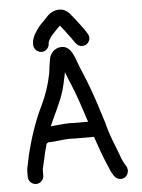

<svg xmlns="http://www.w3.org/2000/svg" viewBox="-60 -912 749 1012"><g transform="rotate(-5 314.0 -406.5)"><path d="M221 -692V-696C231.4 -727.3 256.7 -747.7 277 -770L288 -781C299.5 -765.7 313.6 -750.6 324 -734C332.1 -723.6 340.8 -713.9 347 -703C359.8 -688.1 365.9 -669.1 388 -664.5C413 -659.4 432.4 -675.9 436.5 -696C439.7 -711.7 432.6 -723.3 425 -734L415 -750C407.8 -760.7 398.4 -771.6 391 -782L377 -800C372.3 -806.7 367.7 -812.7 363 -818L353 -830C341.3 -847.6 319.2 -865 293 -865C257.6 -865 234.5 -845.7 217 -825C205 -811.7 188.2 -796.9 178 -783.5C162.6 -763.3 139 -731.7 139 -698V-692C139 -669.8 158.5 -651 180.5 -651C202.6 -651 221 -669.8 221 -692ZM132 -1V-26C132 -28 132.3 -31.7 133 -37C138 -59.7 140.7 -69.8 147 -98C152.2 -125.1 158 -142 164 -166C167.3 -168 170.3 -170.3 173 -173C214.1 -173 250 -182 291 -182C300.3 -181.3 308.7 -181 316 -181H416C431.9 -133.3 457.4 -62.2 477 -19L487 5C497.7 24.8 505.8 45.5 528.5 51C565.1 59.9 590 20.9 573 -11C560.8 -29.3 550.1 -50.8 543 -74C521.6 -129.7 496.6 -188 482 -249C462.9 -311 440.6 -381.8 418 -442C399.5 -492.8 380 -534.2 362 -583C347.1 -625.5 327.2 -678.1 272 -666C244.3 -659.1 223 -634.7 220 -603C215.5 -580.6 213.3 -557.4 210 -534C197.5 -471.3 179.2 -420.2 155 -369C117.2 -293.4 88.7 -206.7 66 -116C62.7 -98 60 -84.7 58 -76C53.6 -60.6 50 -43.1 50 -26V-1C50 21.5 68.5 40 91 40C113.5 40 132 21.5 132 -1ZM194 -256C220.3 -318.5 253.4 -376.3 273 -443L281 -475C285.2 -498.9 290.1 -511 293 -534C301.6 -510.5 310.2 -490.6 320 -467C346.4 -406.3 370.1 -328.7 392 -263H316C309.3 -263 302 -263.3 294 -264C274.1 -264 254.2 -261.4 237 -260L213 -258C207.7 -257.3 201.3 -256.7 194 -256Z"/></g></svg>

Font: HoneyBee
Style: Bd
Weight: 700
Foundry: Cannot Into Space Fonts
Version: Version 0.89